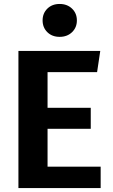

<svg xmlns="http://www.w3.org/2000/svg" viewBox="-20 -949 568 969"><path d="M219 -905.5Q243 -929 281 -929Q319 -929 343.5 -905.5Q368 -882 368 -846Q368 -810 343.5 -786.5Q319 -763 281 -763Q243 -763 219 -786.5Q195 -810 195 -846Q195 -882 219 -905.5ZM486 -692 470 -585H220V-405H438V-299H220V-108H488V0H73V-692Z"/></svg>

Font: Fira Sans SemiBold
Style: Regular
Weight: 600
Designer: bBox Type GmbH & Carrois Corporate GbR & Edenspiekermann AG
Foundry: bBox Type GmbH & Carrois Corporate GbR & Edenspiekermann AG
Version: Version 4.301;PS 004.301;hotconv 1.0.88;makeotf.lib2.5.64775